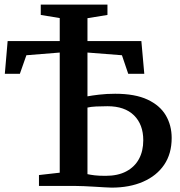

<svg xmlns="http://www.w3.org/2000/svg" viewBox="-20 -828 802 855"><path d="M477 7.5Q467 7.5 446.5 6.2Q426 5 401.5 3.5Q377 2 353.8 1Q330.5 0 314.5 0H153.5V-48.5L246 -59V-594L97.5 -582L68.5 -499.5H1.5L14 -645H246V-747.5L161.5 -761.5V-807.5H458.5V-761.5L369.5 -747V-645H609.5L622.5 -499.5H551L523 -582L369.5 -594V-399Q387.5 -402.5 421 -406.5Q454.5 -410.5 493 -410.5Q581.5 -410.5 637 -384.5Q692.5 -358.5 718.5 -314Q744.5 -269.5 744.5 -213.5Q744.5 -143.5 711 -94.2Q677.5 -45 617.2 -18.8Q557 7.5 477 7.5ZM450.5 -45Q505 -45 542.2 -64.8Q579.5 -84.5 598.8 -120Q618 -155.5 618 -203.5Q618 -273.5 576.8 -314.2Q535.5 -355 458.5 -355Q432 -355 407.8 -353.8Q383.5 -352.5 369.5 -349V-52.5Q383 -49.5 401.8 -47.2Q420.5 -45 450.5 -45Z"/></svg>

Font: Merriweather 36pt SemiBold
Style: Regular
Weight: 600
Version: Version 2.100